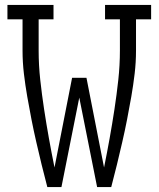

<svg xmlns="http://www.w3.org/2000/svg" viewBox="-20 -755 640 775"><path d="M171 0Q159 -45 148 -90.5Q137 -136 126.5 -181.5Q116 -227 107 -273Q98 -319 90 -365Q82 -411 76.5 -457.5Q71 -504 71 -551V-677H10V-735H196V-677H136V-551Q136 -492 142.5 -432.5Q149 -373 158 -314Q167 -255 177.5 -196.5Q188 -138 200 -79L271 -441H329L400 -79Q412 -138 422.5 -196.5Q433 -255 442 -314Q451 -373 457.5 -432.5Q464 -492 464 -551V-677H404V-735H590V-677H529V-551Q529 -504 523.5 -457.5Q518 -411 510 -365Q502 -319 493 -273Q484 -227 473.5 -181.5Q463 -136 452 -90.5Q441 -45 429 0H372L300 -361L228 0Z"/></svg>

Font: Iosevka Curly Slab LtEx
Style: Regular
Weight: 300
Width: 7
Monospace: yes
Designer: Belleve Invis
Foundry: Belleve Invis
Version: Version 11.1.0; ttfautohint (v1.8.3)